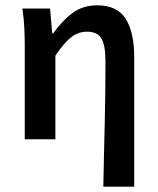

<svg xmlns="http://www.w3.org/2000/svg" viewBox="-20 -523 592 721"><path d="M368 178Q369 119 370.5 56Q372 -7 373.5 -68.5Q375 -130 375.5 -187.5Q376 -245 376 -293Q376 -354 360.5 -379Q345 -404 307 -404Q274 -404 247.5 -383.5Q221 -363 188 -314V0H73V-348Q73 -377 71.5 -414Q70 -451 64 -491H168L176 -398H180Q215 -447 253.5 -475Q292 -503 345 -503Q420 -503 452 -452.5Q484 -402 484 -308V178Z"/></svg>

Font: Giro Sans Semibold
Style: Regular
Weight: 600
Designer: Paul D. Hunt
Foundry: Adobe Systems Incorporated
Version: Version 1.000;PS 1.0;hotconv 1.0.88;makeotf.lib2.5.647800